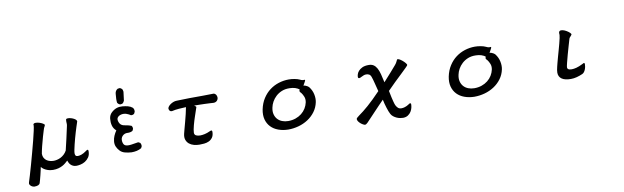

<svg xmlns="http://www.w3.org/2000/svg" viewBox="-49 -1272 6599 2032"><g transform="rotate(-10 3250.0 -256.0)"><path d="M296.9 -470.7Q301.8 -483.4 320.8 -483.9Q339.8 -484.4 360.8 -478Q381.8 -471.7 398.4 -461.9Q415 -452.1 415 -445.3Q415 -438.5 409.2 -429.2Q403.3 -419.9 401.4 -414.1Q397.5 -403.3 393.1 -388.7Q388.7 -374 383.8 -357.9Q378.9 -341.8 374 -325.2Q369.1 -308.6 366.2 -295.9Q363.3 -285.2 358.4 -267.1Q353.5 -249 348.1 -228.5Q342.8 -208 338.4 -187Q334 -166 331.1 -149.4Q331.1 -124 340.8 -106Q350.6 -87.9 366.2 -76.7Q381.8 -65.4 401.9 -60.1Q421.9 -54.7 442.4 -54.7Q458 -54.7 478 -59.1Q498 -63.5 517.6 -73.2Q537.1 -83 555.2 -99.6Q573.2 -116.2 585.9 -139.6Q599.6 -198.2 614.3 -260.3Q628.9 -322.3 643.6 -393.6Q646.5 -404.3 646 -417Q645.5 -429.7 645 -440.4Q644.5 -451.2 646 -459.5Q647.5 -467.8 653.3 -469.7Q666 -473.6 683.6 -470.7Q701.2 -467.8 717.8 -460.9Q734.4 -454.1 746.1 -444.8Q757.8 -435.5 758.8 -425.8Q759.8 -419.9 756.8 -415.5Q753.9 -411.1 753.9 -406.2Q749 -392.6 741.2 -367.7Q733.4 -342.8 724.1 -312.5Q714.8 -282.2 706.1 -249.5Q697.3 -216.8 689.9 -186.5Q682.6 -156.2 677.7 -131.8Q672.9 -107.4 672.9 -93.8Q672.9 -80.1 678.7 -70.3Q684.6 -60.5 704.1 -60.5Q718.8 -60.5 741.7 -67.9Q764.6 -75.2 799.8 -100.6Q807.6 -108.4 815.4 -107.4Q823.2 -106.4 823.2 -91.8Q823.2 -51.8 805.7 -26.4Q788.1 -1 764.2 13.7Q740.2 28.3 714.4 33.7Q688.5 39.1 671.9 39.1Q650.4 39.1 635.3 32.2Q620.1 25.4 609.9 15.1Q599.6 4.9 593.3 -7.8Q586.9 -20.5 583 -32.2Q571.3 -21.5 556.6 -8.8Q542 3.9 522 14.6Q502 25.4 476.6 32.2Q451.2 39.1 418.9 39.1Q407.2 39.1 391.1 36.6Q375 34.2 358.4 28.3Q341.8 22.5 325.2 12.2Q308.6 2 295.9 -14.6Q293 1 287.6 24.4Q282.2 47.9 276.4 71.8Q270.5 95.7 264.6 117.2Q258.8 138.7 254.9 150.4Q247.1 178.7 193.4 178.7Q189.5 178.7 179.7 175.8Q169.9 172.9 160.6 166Q151.4 159.2 145.5 148.9Q139.6 138.7 144.5 125Q151.4 103.5 166 55.2Q180.7 6.8 197.3 -53.2Q213.9 -113.3 231.9 -179.2Q250 -245.1 264.6 -303.2Q279.3 -361.3 288.6 -403.8Q297.9 -446.3 297.9 -460Q297.9 -462.9 297.4 -465.3Q296.9 -467.8 296.9 -470.7Z M1269.5 0Q1234.4 -2 1200.2 -10.7Q1166 -19.5 1144.5 -43.5Q1123 -67.4 1113.3 -91.8Q1103.5 -116.2 1106.4 -146.5Q1109.4 -176.8 1121.1 -204.1Q1132.8 -231.4 1150.4 -256.8Q1121.1 -282.2 1112.3 -316.4Q1103.5 -350.6 1107.4 -389.6Q1111.3 -428.7 1138.7 -454.1Q1166 -479.5 1195.3 -489.3Q1224.6 -499 1256.8 -496.1Q1289.1 -493.2 1315.9 -486.3Q1342.8 -479.5 1364.3 -461.9Q1379.9 -444.3 1376 -417L1366.2 -397.5Q1352.5 -385.7 1331.1 -387.7Q1313.5 -400.4 1287.6 -409.7Q1261.7 -418.9 1234.9 -414.1Q1208 -409.2 1192.9 -392.6Q1177.7 -376 1185.5 -348.6Q1193.4 -321.3 1210 -308.6Q1226.6 -295.9 1257.8 -292Q1289.1 -288.1 1317.4 -276.4Q1329.1 -262.7 1327.1 -241.2L1317.4 -221.7Q1293 -208 1261.7 -210Q1230.5 -211.9 1208 -189.5Q1185.5 -167 1190.4 -130.4Q1195.3 -93.8 1217.8 -84.5Q1240.2 -75.2 1281.7 -81.1Q1323.2 -86.9 1356.4 -92.8L1376 -83Q1387.7 -67.4 1385.7 -44.9L1376 -25.4Q1352.5 -11.7 1326.2 -5.9Q1299.8 0 1269.5 0ZM1267.6 -527.3Q1252.9 -519.5 1238.3 -520.5Q1220.7 -524.4 1209 -543.9Q1204.1 -576.2 1210.9 -639.6Q1213.9 -672.9 1241.2 -688.5L1262.7 -691.4Q1281.2 -686.5 1292 -668L1295.9 -646.5L1284.2 -553.7Q1278.3 -538.1 1267.6 -527.3Z M1767.6 -355.5Q1755.9 -354.5 1749.5 -358.4Q1743.2 -362.3 1739.3 -368.2Q1735.4 -374 1734.4 -380.4Q1733.4 -386.7 1733.4 -389.6Q1734.4 -399.4 1743.2 -410.6Q1752 -421.9 1766.1 -431.6Q1780.3 -441.4 1797.9 -448.2Q1815.4 -455.1 1835.9 -455.1Q1903.3 -458 1971.2 -458.5Q2039.1 -459 2111.3 -459Q2139.6 -459 2172.9 -460Q2206.1 -460.9 2231.4 -460.9Q2238.3 -460.9 2249 -452.6Q2259.8 -444.3 2263.7 -427.7Q2267.6 -413.1 2264.2 -401.4Q2260.7 -389.6 2253.4 -381.3Q2246.1 -373 2235.8 -369.1Q2225.6 -365.2 2215.8 -365.2Q2199.2 -366.2 2173.8 -367.7Q2148.4 -369.1 2119.6 -370.1Q2090.8 -371.1 2061 -371.6Q2031.2 -372.1 2006.8 -372.1Q2020.5 -362.3 2023.9 -359.4Q2027.3 -356.4 2027.3 -352.5L1994.1 -253.9Q1988.3 -237.3 1981.4 -214.8Q1974.6 -192.4 1968.3 -168.9Q1961.9 -145.5 1958 -124Q1954.1 -102.5 1954.1 -89.8Q1954.1 -67.4 1972.2 -58.6Q1990.2 -49.8 2015.6 -49.8Q2038.1 -49.8 2064.9 -55.7Q2091.8 -61.5 2123 -76.2Q2129.9 -80.1 2137.7 -81.5Q2145.5 -83 2149.4 -69.3Q2149.4 -28.3 2133.3 -5.4Q2117.2 17.6 2093.3 28.8Q2069.3 40 2042 42.5Q2014.6 44.9 1992.2 44.9Q1960.9 44.9 1932.1 37.1Q1903.3 29.3 1882.3 12.2Q1861.3 -4.9 1851.6 -31.7Q1841.8 -58.6 1850.6 -96.7Q1853.5 -110.4 1862.8 -143.6Q1872.1 -176.8 1882.8 -217.8Q1893.6 -258.8 1903.8 -300.3Q1914.1 -341.8 1918.9 -371.1Q1901.4 -370.1 1881.3 -369.1Q1861.3 -368.2 1841.3 -366.7Q1821.3 -365.2 1802.2 -362.3Q1783.2 -359.4 1767.6 -355.5Z M3206.1 -438.5Q3210 -434.6 3210 -429.7Q3207 -422.9 3200.2 -410.6Q3193.4 -398.4 3182.6 -378.9Q3192.4 -378.9 3203.1 -375Q3213.9 -371.1 3222.2 -366.2Q3230.5 -361.3 3235.8 -356.4Q3241.2 -351.6 3242.2 -349.6Q3270.5 -312.5 3279.8 -267.6Q3289.1 -222.7 3281.2 -184.6Q3269.5 -127.9 3236.8 -84Q3204.1 -40 3157.7 -9.8Q3111.3 20.5 3056.2 35.6Q3001 50.8 2944.3 50.8Q2886.7 49.8 2838.9 32.2Q2791 14.6 2759.3 -18.6Q2727.5 -51.8 2714.8 -99.1Q2702.1 -146.5 2713.9 -207Q2727.5 -272.5 2759.8 -322.3Q2792 -372.1 2835.9 -404.8Q2879.9 -437.5 2932.6 -454.1Q2985.4 -470.7 3041 -470.7Q3069.3 -470.7 3102.1 -464.8Q3134.8 -459 3157.2 -448.2Q3172.9 -440.4 3181.2 -439Q3189.5 -437.5 3193.8 -437.5Q3198.2 -437.5 3200.2 -438.5Q3202.1 -439.5 3206.1 -438.5ZM3147.5 -305.7Q3145.5 -307.6 3141.1 -312Q3136.7 -316.4 3133.8 -321.8Q3130.9 -327.1 3131.3 -333Q3131.8 -338.9 3137.7 -343.8Q3121.1 -360.4 3092.8 -369.1Q3064.5 -377.9 3032.2 -377.9Q2985.4 -378.9 2948.7 -363.8Q2912.1 -348.6 2885.3 -323.7Q2858.4 -298.8 2841.8 -268.6Q2825.2 -238.3 2819.3 -208Q2810.5 -168 2818.4 -136.7Q2826.2 -105.5 2845.7 -83.5Q2865.2 -61.5 2895 -49.8Q2924.8 -38.1 2960 -38.1Q3002.9 -38.1 3039.6 -50.8Q3076.2 -63.5 3104.5 -85.9Q3132.8 -108.4 3150.9 -138.2Q3168.9 -168 3175.8 -200.2Q3182.6 -234.4 3171.9 -261.2Q3161.1 -288.1 3147.5 -305.7Z M4206.1 -478.5Q4212.9 -485.4 4228.5 -477.5Q4244.1 -469.7 4260.7 -456.1Q4277.3 -442.4 4290 -427.2Q4302.7 -412.1 4302.7 -404.3Q4302.7 -399.4 4279.8 -377Q4256.8 -354.5 4221.7 -320.8Q4186.5 -287.1 4144.5 -247.1Q4102.5 -207 4064.5 -167Q4072.3 -125 4078.6 -97.7Q4085 -70.3 4089.4 -52.7Q4093.8 -35.2 4097.2 -24.9Q4100.6 -14.6 4103.5 -7.8Q4111.3 8.8 4125 22.9Q4138.7 37.1 4164.1 37.1Q4180.7 37.1 4199.7 31.2Q4218.8 25.4 4241.2 11.7Q4244.1 8.8 4249 5.4Q4253.9 2 4259.3 1Q4264.6 0 4268.1 2.9Q4271.5 5.9 4271.5 14.6Q4271.5 29.3 4266.6 50.3Q4261.7 71.3 4249.5 90.8Q4237.3 110.4 4216.3 124.5Q4195.3 138.7 4164.1 139.6Q4149.4 139.6 4130.9 136.2Q4112.3 132.8 4094.2 124.5Q4076.2 116.2 4060.5 104Q4044.9 91.8 4036.1 75.2Q4029.3 63.5 4022 44.4Q4014.6 25.4 4007.8 3.4Q4001 -18.6 3994.6 -42Q3988.3 -65.4 3984.4 -86.9Q3959 -61.5 3932.1 -33.2Q3905.3 -4.9 3878.4 23.4Q3851.6 51.8 3826.7 78.1Q3801.8 104.5 3781.2 126Q3765.6 141.6 3753.9 141.6Q3747.1 141.6 3733.9 134.8Q3720.7 127.9 3708 117.2Q3695.3 106.4 3686 93.3Q3676.8 80.1 3676.8 67.4Q3676.8 60.5 3686 52.7Q3695.3 44.9 3709 34.2Q3752.9 3.9 3813.5 -48.8Q3874 -101.6 3953.1 -184.6Q3940.4 -231.4 3930.7 -272Q3920.9 -312.5 3910.2 -342.8Q3902.3 -366.2 3887.7 -373.5Q3873 -380.9 3857.4 -380.9Q3841.8 -380.9 3829.6 -376Q3817.4 -371.1 3801.8 -363.3Q3796.9 -360.4 3791 -357.9Q3785.2 -355.5 3779.3 -355Q3773.4 -354.5 3769.5 -357.9Q3765.6 -361.3 3765.6 -371.1Q3765.6 -380.9 3770.5 -397.9Q3775.4 -415 3790 -432.1Q3804.7 -449.2 3831.1 -461.9Q3857.4 -474.6 3900.4 -474.6Q3931.6 -474.6 3952.1 -460.9Q3972.7 -447.3 3987.3 -420.9Q4002 -394.5 4012.2 -355.5Q4022.5 -316.4 4033.2 -265.6Q4083 -321.3 4117.2 -359.4Q4151.4 -397.5 4174.8 -425.8Q4189.5 -443.4 4194.8 -455.6Q4200.2 -467.8 4206.1 -478.5Z M5206.1 -438.5Q5210 -434.6 5210 -429.7Q5207 -422.9 5200.2 -410.6Q5193.4 -398.4 5182.6 -378.9Q5192.4 -378.9 5203.1 -375Q5213.9 -371.1 5222.2 -366.2Q5230.5 -361.3 5235.8 -356.4Q5241.2 -351.6 5242.2 -349.6Q5270.5 -312.5 5279.8 -267.6Q5289.1 -222.7 5281.2 -184.6Q5269.5 -127.9 5236.8 -84Q5204.1 -40 5157.7 -9.8Q5111.3 20.5 5056.2 35.6Q5001 50.8 4944.3 50.8Q4886.7 49.8 4838.9 32.2Q4791 14.6 4759.3 -18.6Q4727.5 -51.8 4714.8 -99.1Q4702.1 -146.5 4713.9 -207Q4727.5 -272.5 4759.8 -322.3Q4792 -372.1 4835.9 -404.8Q4879.9 -437.5 4932.6 -454.1Q4985.4 -470.7 5041 -470.7Q5069.3 -470.7 5102.1 -464.8Q5134.8 -459 5157.2 -448.2Q5172.9 -440.4 5181.2 -439Q5189.5 -437.5 5193.8 -437.5Q5198.2 -437.5 5200.2 -438.5Q5202.1 -439.5 5206.1 -438.5ZM5147.5 -305.7Q5145.5 -307.6 5141.1 -312Q5136.7 -316.4 5133.8 -321.8Q5130.9 -327.1 5131.3 -333Q5131.8 -338.9 5137.7 -343.8Q5121.1 -360.4 5092.8 -369.1Q5064.5 -377.9 5032.2 -377.9Q4985.4 -378.9 4948.7 -363.8Q4912.1 -348.6 4885.3 -323.7Q4858.4 -298.8 4841.8 -268.6Q4825.2 -238.3 4819.3 -208Q4810.5 -168 4818.4 -136.7Q4826.2 -105.5 4845.7 -83.5Q4865.2 -61.5 4895 -49.8Q4924.8 -38.1 4960 -38.1Q5002.9 -38.1 5039.6 -50.8Q5076.2 -63.5 5104.5 -85.9Q5132.8 -108.4 5150.9 -138.2Q5168.9 -168 5175.8 -200.2Q5182.6 -234.4 5171.9 -261.2Q5161.1 -288.1 5147.5 -305.7Z M5945.3 -465.8Q5951.2 -482.4 5969.2 -482.4Q5987.3 -482.4 6007.3 -473.6Q6027.3 -464.8 6045.4 -451.2Q6063.5 -437.5 6069.3 -426.8Q6072.3 -421.9 6068.8 -416.5Q6065.4 -411.1 6060.1 -405.3Q6054.7 -399.4 6048.8 -392.6Q6043 -385.7 6041 -377.9Q6033.2 -351.6 6020 -306.6Q6006.8 -261.7 5994.1 -215.8Q5981.4 -169.9 5972.2 -132.3Q5962.9 -94.7 5962.9 -84Q5962.9 -71.3 5973.6 -64Q5984.4 -56.6 6010.7 -56.6Q6032.2 -56.6 6060.5 -64Q6088.9 -71.3 6129.9 -91.8Q6137.7 -96.7 6145 -99.6Q6152.3 -102.5 6156.2 -89.8Q6156.2 -75.2 6153.3 -59.1Q6150.4 -43 6144.5 -28.8Q6138.7 -14.6 6129.9 -3.4Q6121.1 7.8 6109.4 12.7Q6078.1 26.4 6046.4 34.7Q6014.6 43 5983.4 43Q5918.9 43 5885.7 19.5Q5852.5 -3.9 5852.5 -47.9Q5852.5 -60.5 5855 -75.7Q5857.4 -90.8 5862.3 -110.4Q5865.2 -123 5872.1 -149.4Q5878.9 -175.8 5888.2 -209Q5897.5 -242.2 5907.7 -278.3Q5918 -314.5 5926.3 -346.7Q5934.6 -378.9 5939.9 -402.8Q5945.3 -426.8 5945.3 -436.5Q5945.3 -444.3 5944.3 -451.2Q5943.4 -458 5945.3 -465.8Z"/></g></svg>

Font: JasonHandwriting4
Style: Regular
Weight: 400
Version: Version 1.01.21